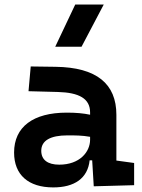

<svg xmlns="http://www.w3.org/2000/svg" viewBox="-20 -815 626 845"><path d="M392.6 4.9 570.3 0V-97.7L492.2 -108.4V-309.6C492.2 -446.3 405.3 -518.6 224.6 -521L115.2 -522.5L105.5 -413.6L234.4 -410.2C328.6 -407.7 376.5 -380.9 376.5 -320.3V-310.1C346.7 -316.4 314.5 -319.3 273.9 -319.3C126 -319.3 42 -256.8 42 -143.6C42 -45.4 105 9.8 214.4 9.8C307.1 9.8 366.2 -29.8 374.5 -109.4H385.7ZM223.1 -609.4H338.9L436.5 -794.9H311ZM376.5 -212.9V-200.2C376.5 -146.5 331.1 -90.3 240.7 -90.3C189.5 -90.3 161.6 -111.8 161.6 -151.4C161.6 -196.3 201.7 -219.2 276.9 -219.2C311 -219.2 341.3 -219.2 376.5 -212.9Z"/></svg>

Font: Cascadia Code PL SemiBold
Style: Regular
Weight: 600
Monospace: yes
Designer: Aaron Bell
Foundry: Saja Typeworks
Version: Version 2404.023